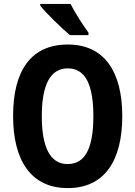

<svg xmlns="http://www.w3.org/2000/svg" viewBox="-20 -953 693 983"><path d="M341 -933H186V-924C215 -887 298 -806 338 -773H433V-786C408 -819 362 -891 341 -933ZM606 -358C606 -583 517 -725 327 -725C140 -725 47 -593 47 -359C47 -134 137 10 327 10C517 10 606 -133 606 -358ZM194 -358C194 -518 237 -603 327 -603C417 -603 458 -520 458 -358C458 -196 417 -113 326 -113C237 -113 194 -199 194 -358Z"/></svg>

Font: Noto Sans Thai Looped Condensed
Style: Bold
Weight: 700
Width: 3
Designer: Sasikarn Vongin, Ben Mitchell
Foundry: The Fontpad Ltd
Version: Version 1.001